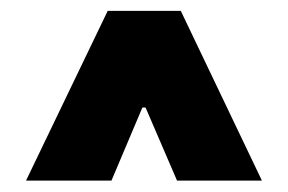

<svg xmlns="http://www.w3.org/2000/svg" viewBox="-20 -715 523 349"><path d="M175.8 -695.3H308.6L456.1 -386.7H301.8L244.6 -519.5H238.8L182.6 -386.7H27.3Z"/></svg>

Font: Pretendard JP Black
Style: Regular
Weight: 900
Designer: Base glyphs from Inter by Rasmus Andersson; Hangeul glyphs from Noto Sans CJK(Source Han Sans) by Jang Soo-young and Kan
Foundry: Kil Hyung-jin
Version: Version 1.309